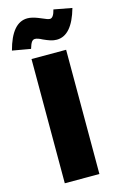

<svg xmlns="http://www.w3.org/2000/svg" viewBox="-171 -988 655 1045"><g transform="rotate(-15 156.0 -465.0)"><path d="M253 -700H58V0H253ZM104 -801Q119 -801 145 -787Q167 -777 184 -771.5Q201 -766 219 -766Q304 -766 345 -911L243 -930Q232 -885 212 -885Q200 -885 170 -899Q166 -901 150.5 -907Q135 -913 120.5 -916.5Q106 -920 93 -920Q6 -920 -33 -772L70 -754Q78 -781 85.5 -791Q93 -801 104 -801Z"/></g></svg>

Font: Geom Black
Style: Bold
Weight: 900
Version: Version 1.102